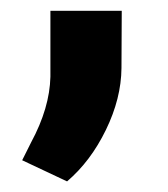

<svg xmlns="http://www.w3.org/2000/svg" viewBox="-20 -144 310 355"><path d="M104 191.4 21 152.3 37.6 119.1Q71.8 55.7 73.2 -2V-124H205.1L204.6 -18.1Q204.1 38.1 175.8 96.2Q147.5 154.3 104 191.4Z"/></svg>

Font: Vazir Black FD-UI
Style: Black-FD-UI
Weight: 900
Designer: Saber Rastikerdar
Foundry: Saber Rastikerdar
Version: Version 30.0.0